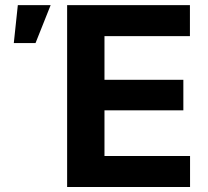

<svg xmlns="http://www.w3.org/2000/svg" viewBox="-20 -748 832 768"><path d="M248.5 0V-727.5H739.7V-603.5H397.9V-428.7H713.4V-306.6H397.9V-124H740.2V0ZM35.2 -575.7 51.3 -727.5H182.6L122.1 -575.7Z"/></svg>

Font: Inter 16pt
Style: Bold
Weight: 700
Version: Version 4.001;git-66647c0bb